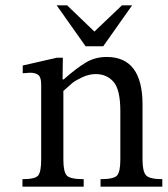

<svg xmlns="http://www.w3.org/2000/svg" viewBox="-20 -698 627 718"><path d="M513 -307V-101Q513 -57 526 -42.5Q539 -28 587 -28V0H356V-28Q406 -28 418 -42Q430 -56 430 -101V-282Q430 -363 404.5 -392Q379 -421 338 -421Q313 -421 287.5 -409Q262 -397 251 -388Q240 -379 217 -358V-101Q217 -56 229.5 -42Q242 -28 293 -28V0H64V-28Q112 -28 123 -42Q134 -56 134 -101V-382Q134 -408 124 -417Q114 -426 92 -426Q65 -424 65 -424V-453L192 -482H215L214 -401H218Q267 -444 301.5 -464.5Q336 -485 379 -485Q513 -485 513 -307ZM192 -678H231L333 -580L436 -678H474L366 -525H300Z"/></svg>

Font: myMathFont
Style: Regular
Weight: 400
Designer: Ross Mills, John Hudson & Paul Hanslow, Tiro Typeworks Ltd; with prior portions MicroPress Inc., and Coen Hoffman. Math 
Foundry: Tiro Typeworks Ltd
Version: Version 2.13 b171